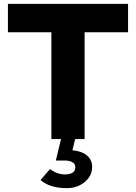

<svg xmlns="http://www.w3.org/2000/svg" viewBox="-20 -720 704 994"><path d="M325 254Q281 254 247.5 243.5Q214 233 190 212L239 155Q275 183 316 183Q342 183 356 173.5Q370 164 370 146Q370 129 355 120Q340 111 314 111H269L296 0H246V-553H21V-700H643V-553H418V0H369L355 58Q402 62 429.5 84.5Q457 107 457 144Q457 190 419 222Q381 254 325 254Z"/></svg>

Font: Red Hat Text VF
Style: Regular
Weight: 300
Designer: Pentagram, MCKL
Foundry: Pentagram, MCKL
Version: Version 1.023